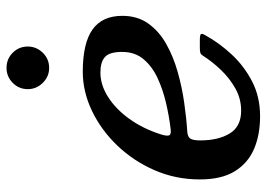

<svg xmlns="http://www.w3.org/2000/svg" viewBox="-134 -671 816 588"><g transform="rotate(-90 274.0 -377.0)"><path d="M360 -634.5Q387.5 -634.5 406.5 -654Q425.5 -673.5 425.5 -700Q425.5 -727 406.5 -746Q387.5 -765 360 -765Q333.5 -765 314.2 -746Q295 -727 295 -700Q295 -673.5 314.2 -654Q333.5 -634.5 360 -634.5ZM18.5 -173Q18.5 -106.5 43.5 -66Q68.5 -25.5 111.8 -7Q155 11.5 212 11.5Q271.5 11.5 318.8 -13Q366 -37.5 401.2 -75.5Q436.5 -113.5 459 -154.5Q466.5 -166.5 463.5 -169.8Q460.5 -173 445 -173H422Q410 -173 405.5 -171.2Q401 -169.5 397 -163Q379 -134.5 353.5 -108Q328 -81.5 296.8 -64Q265.5 -46.5 229 -46.5Q180.5 -46.5 159.2 -81.5Q138 -116.5 138 -172Q138 -193.5 143.5 -202Q149 -210.5 165 -211.5Q205.5 -214 253 -220.8Q300.5 -227.5 347.5 -240.8Q394.5 -254 433.5 -276Q472.5 -298 496 -331Q519.5 -364 519.5 -410.5Q519.5 -472 477.5 -501.8Q435.5 -531.5 348 -531.5Q287.5 -531.5 228.8 -503.5Q170 -475.5 122.5 -426Q75 -376.5 46.8 -311.8Q18.5 -247 18.5 -173ZM173.5 -262.5Q155.5 -260 153.2 -267.8Q151 -275.5 157 -294Q174.5 -348 204.2 -389.2Q234 -430.5 271 -454Q308 -477.5 346 -477.5Q377.5 -477.5 393.2 -463.8Q409 -450 409 -411Q409 -372 386.8 -345.5Q364.5 -319 329 -302.5Q293.5 -286 252.5 -276.5Q211.5 -267 173.5 -262.5Z"/></g></svg>

Font: Besley Medium
Style: Italic
Weight: 500
Italic angle: -13°
Designer: Owen Earl
Foundry: indestructible type*
Version: Version 2.001